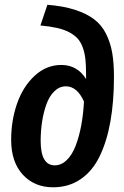

<svg xmlns="http://www.w3.org/2000/svg" viewBox="-20 -773 522 807"><path d="M203.1 14.2Q124.5 14.2 75.7 -39.1Q26.9 -92.3 26.9 -185.1Q26.9 -266.6 51.8 -337.9Q76.7 -409.2 125.7 -454.6Q174.8 -500 237.8 -500Q304.7 -500 341.8 -440.9V-460Q341.8 -498 338.9 -524.7Q335.9 -551.3 327.6 -574Q319.3 -596.7 305.9 -611.3Q292.5 -626 270.8 -637.5Q249 -648.9 220 -655.5Q190.9 -662.1 149.9 -666L179.2 -752.9Q246.1 -747.6 294.7 -731.9Q343.3 -716.3 375 -692.4Q406.7 -668.5 425.3 -631.8Q443.8 -595.2 451.4 -552.2Q459 -509.3 459 -451.2Q459 -346.2 444.1 -262.5Q429.2 -178.7 398.9 -116.2Q368.7 -53.7 318.8 -19.8Q269 14.2 203.1 14.2ZM210 -78.1Q237.8 -78.1 260.5 -100.1Q283.2 -122.1 297.9 -160.2Q312.5 -198.2 321.3 -245.1Q330.1 -292 333 -346.2Q304.2 -410.2 256.8 -410.2Q230 -410.2 208.7 -389.6Q187.5 -369.1 175.3 -335.2Q163.1 -301.3 157 -262Q150.9 -222.7 150.9 -181.2Q150.9 -78.1 210 -78.1Z"/></svg>

Font: Fira Sans Compressed Medium
Style: Italic
Weight: 500
Width: 3
Italic angle: -8°
Designer: Carrois Corporate & Edenspiekermann AG
Foundry: Carrois Corporate GbR & Edenspiekermann AG
Version: Version 4.203;PS 004.203;hotconv 1.0.88;makeotf.lib2.5.64775